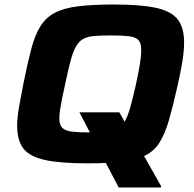

<svg xmlns="http://www.w3.org/2000/svg" viewBox="-20 -716 862 851"><path d="M506 115 332 -218H509L694 109L693 115ZM368 8Q247 8 179 -7Q111 -22 83.5 -58Q56 -94 56 -159Q56 -195 64.5 -242.5Q73 -290 85 -352Q103 -440 119 -500.5Q135 -561 159 -599.5Q183 -638 222.5 -659Q262 -680 325.5 -688Q389 -696 485 -696Q605 -696 672.5 -681Q740 -666 768 -629.5Q796 -593 796 -528Q796 -491 788.5 -444.5Q781 -398 767 -336Q747 -247 729.5 -186Q712 -125 688.5 -86.5Q665 -48 626 -28Q587 -8 525 0Q463 8 368 8ZM379 -129Q423 -129 452.5 -131.5Q482 -134 501 -144.5Q520 -155 533 -177.5Q546 -200 557.5 -240.5Q569 -281 583 -344Q594 -395 600 -432Q606 -469 606 -495Q606 -526 593 -539Q580 -552 551 -555.5Q522 -559 472 -559Q427 -559 397.5 -556.5Q368 -554 349 -543.5Q330 -533 317 -510.5Q304 -488 293 -447.5Q282 -407 269 -344Q261 -309 255.5 -281Q250 -253 246.5 -231Q243 -209 243 -191Q243 -162 256.5 -149Q270 -136 300 -132.5Q330 -129 379 -129Z"/></svg>

Font: Saira Thin Expanded
Style: Bold Italic
Weight: 700
Width: 7
Italic angle: -12°
Version: Version 1.101